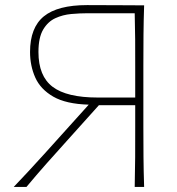

<svg xmlns="http://www.w3.org/2000/svg" viewBox="-20 -734 694 754"><path d="M34 0Q60.5 -27.5 92.5 -62.2Q124.5 -97 157.5 -133.2Q190.5 -169.5 219 -201.5L328.5 -323Q239.5 -325.5 189.2 -354.5Q139 -383.5 118.5 -429.5Q98 -475.5 98 -530Q98 -625.5 152.2 -669.8Q206.5 -714 322 -714Q396 -714 451.2 -713.5Q506.5 -713 546 -713Q544 -652.5 543.5 -596.5Q543 -540.5 543 -475V-238Q543 -173 543.5 -117Q544 -61 546 0H509Q510.5 -61 510.8 -117Q511 -173 511 -238V-321H368.5L240.5 -178.5Q202.5 -136.5 163 -92Q123.5 -47.5 84 0ZM363 -351H511V-472Q511 -529.5 510.8 -579.8Q510.5 -630 509 -682H324Q293.5 -682 260 -679Q226.5 -676 197.2 -662.5Q168 -649 149.5 -617.8Q131 -586.5 131 -530Q131 -435 186.8 -393Q242.5 -351 363 -351Z"/></svg>

Font: Commissioner Flair Thin
Style: Regular
Weight: 100
Designer: Kostas Bartsokas
Foundry: Kostas Bartsokas
Version: Version 1.000; ttfautohint (v1.8.3)